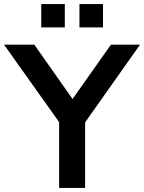

<svg xmlns="http://www.w3.org/2000/svg" viewBox="-46 -925 709 945"><path d="M245 0V-363L272 -286L-26 -705H123L325 -418H297L500 -705H643L347 -286L373 -363V0ZM345 -790V-905H461V-790ZM157 -790V-905H273V-790Z"/></svg>

Font: Nunito Sans 12pt ExtraLight
Style: Regular
Weight: 200
Designer: Vernon Adams
Foundry: Vernon Adams
Version: Version 3.101;gftools[0.9.27]